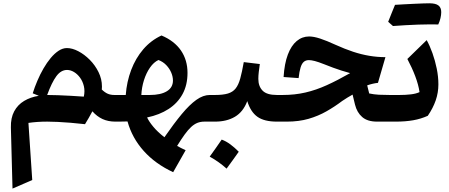

<svg xmlns="http://www.w3.org/2000/svg" viewBox="-20 -731 2700 1154"><path d="M383 -310.6Q404 -310.6 424.7 -298.2Q445.4 -285.8 461.4 -263.8Q477.4 -241.8 484.2 -212.7Q491 -183.6 483.8 -150.2Q446 -152.9 405.3 -155.2Q364.7 -157.5 327.7 -158.8Q290.7 -160.1 263.5 -160.1Q290.9 -235.3 318.7 -273Q346.4 -310.6 383 -310.6ZM382.2 -442.1Q356.9 -442.1 332.3 -425.9Q307.7 -409.8 284.7 -382.2Q261.7 -354.5 241.4 -319.5Q221.1 -284.4 204.7 -245.8Q188.2 -207.3 176.7 -170.1L213.5 -155.2Q163.6 -147.5 125 -124.4Q86.4 -101.3 65.2 -61.7Q44.1 -22.2 45.4 35.2L55.2 402.5L173.8 351L150.9 7.7Q176.6 4 204.2 2Q231.8 0 263.6 0Q290.8 0 326.9 1.7Q363 3.5 404.8 6.9Q446.6 10.3 490.9 15.4Q501.9 -1.4 513.4 -22.3Q524.9 -43.3 535.3 -62Q562.2 -31.3 596.1 -15.6Q630 0 673.7 0H685.7V-160.1H667.8Q644.7 -160.1 627.3 -167.7Q609.9 -175.3 591.7 -193Q592.2 -197.6 592.4 -202.2Q592.7 -206.8 592.7 -211.1Q592.7 -256 572.3 -297.4Q552 -338.9 519.5 -371.6Q487 -404.2 450.7 -423.1Q414.4 -442.1 382.2 -442.1Z M932.4 -370.4Q960.3 -359.7 979.7 -339.2Q999 -318.8 1009.3 -294.4Q1019.5 -270 1019.5 -247.1Q1019.5 -204.8 982.7 -182.5Q945.9 -160.1 880.2 -160.1H829.5Q831.7 -206 845.3 -249.2Q859 -292.4 881.6 -324.9Q904.2 -357.3 932.4 -370.4ZM950.7 -517.8Q887.1 -488.3 841 -434.6Q795 -380.8 768.4 -310.4Q741.7 -239.9 735.8 -160.1H685.5Q675.8 -160.1 670.9 -152.1Q666.1 -144.2 666.1 -123.7V-36.4Q666.1 -15.9 670.9 -8Q675.8 0 685.5 0Q701.7 0 716.4 -0.4Q731.1 -0.8 746.4 -1.1Q773.8 98.1 843.9 176.3Q914 254.5 1020.8 303.9L1095.8 171.9Q1082.6 165.8 1068.4 158.7Q1054.1 151.5 1044.5 146Q1069.7 105.3 1089.9 77.4Q1110.2 49.5 1128.6 32.4Q1147.1 15.3 1166.3 7.6Q1185.4 0 1208.3 0H1241.4V-160.1H1240.9Q1201.4 -160.1 1160.5 -131.1Q1119.5 -102 1072.6 -45.6Q1025.7 10.9 968.1 93.9Q927 61.7 901.3 30.7Q875.6 -0.2 864.1 -25Q938.7 -40.5 993.1 -75.8Q1047.5 -111 1077.2 -165.5Q1107 -220 1107 -293Q1107 -369.8 1067.7 -427.4Q1028.3 -485 950.7 -517.8Z M1241.2 0H1272.4Q1342.5 0 1392 -29.2Q1441.6 -58.4 1466.2 -123.2Q1486.4 -58 1527.4 -29Q1568.3 0 1644.4 0H1644.9V-160.1H1644.4Q1583.4 -160.1 1558.1 -186.4Q1532.7 -212.7 1532.7 -256.9Q1532.7 -275.9 1535.3 -298.3Q1537.9 -320.8 1541.6 -346.1L1445.2 -357.7Q1434.7 -298.2 1424.1 -259.7Q1413.6 -221.2 1396.4 -199.4Q1379.2 -177.7 1349.8 -168.9Q1320.5 -160.1 1272.2 -160.1H1241.2Q1231.5 -160.1 1226.6 -152.1Q1221.7 -144.2 1221.7 -123.7V-36.4Q1221.7 -15.9 1226.6 -8Q1231.5 0 1241.2 0ZM1312.5 108Q1294.9 133.6 1277.1 159Q1259.4 184.5 1240.4 210.4Q1269 226.2 1294.3 244.3Q1319.5 262.4 1341.9 282.5Q1361.1 256.6 1379.2 231.3Q1397.3 206 1415 181Q1390.9 156.4 1365.3 137.3Q1339.8 118.1 1312.5 108Z M1838 -511.8Q1796.2 -511.8 1763.4 -484.4Q1730.5 -457 1710 -402.9Q1689.5 -348.9 1684.5 -268.1L1774.8 -261.6Q1779.2 -301.3 1786.5 -325Q1793.7 -348.7 1805.8 -359.2Q1817.8 -369.7 1836.6 -369.7Q1850.9 -369.7 1872.1 -364.2Q1893.3 -358.7 1927.2 -345.3Q1957 -333.4 1982 -324.2Q2007.1 -314.9 2031.7 -307.1Q2056.3 -299.3 2084.4 -291.5Q2008.8 -248.3 1944.1 -219Q1879.4 -189.6 1815.5 -174.9Q1751.7 -160.1 1678.8 -160.1H1645Q1635.3 -160.1 1630.4 -152.1Q1625.5 -144.2 1625.5 -123.7V-36.4Q1625.5 -15.9 1630.4 -8Q1635.3 0 1645 0H1704.1Q1776.2 0 1834.5 -16.8Q1892.8 -33.7 1942.2 -61.9Q1991.7 -90 2036.6 -124Q2052.4 -134.8 2068.5 -144.6Q2084.7 -154.4 2099.2 -162.4L2113.7 -102.4Q2125.4 -54.9 2157.1 -27.5Q2188.7 0 2246.3 0H2344V-160.1H2322.4Q2287.4 -160.1 2257.5 -161.6Q2227.6 -163.2 2199 -169.3L2187 -217.9Q2219.5 -229.4 2251.7 -233L2296.6 -387.5Q2248.1 -387.5 2200 -395.6Q2151.9 -403.6 2101.9 -420.1Q2052 -436.7 1998 -461.2Q1942.7 -486.6 1904.2 -499.2Q1865.6 -511.8 1838 -511.8Z M2559.7 -584.4Q2574.8 -584.4 2584.9 -584.3Q2595.1 -584.1 2601.9 -584.1Q2608.7 -584.1 2614.1 -583.9Q2623.2 -603.4 2627.6 -622.5Q2632 -641.5 2632 -658Q2632 -685.3 2615.2 -698.2Q2598.4 -711.2 2560.7 -711.2Q2519.2 -693.1 2477.6 -674.4Q2436 -655.8 2394.9 -637.2Q2353.9 -618.7 2313.1 -599.9Q2320.6 -593.5 2327.9 -587Q2335.2 -580.5 2341.9 -574.6Q2376.2 -577.2 2416.1 -579.5Q2456.1 -581.8 2493.9 -583.1Q2531.7 -584.4 2559.7 -584.4ZM2341.9 -574.6Q2378.6 -597 2415.1 -619.5Q2451.6 -641.9 2488 -664.9Q2524.3 -688 2560.7 -711.2Q2547.7 -711.2 2523.8 -710.4Q2499.9 -709.6 2470.5 -708.2Q2441.1 -706.8 2410.6 -705.2Q2380.2 -703.7 2354.2 -701.9Q2343.8 -676.6 2333.6 -651.4Q2323.5 -626.1 2313.1 -599.9Q2320.6 -593.5 2327.9 -587Q2335.2 -580.5 2341.9 -574.6ZM2344.2 0H2359.2Q2417.4 0 2463.6 -8.2Q2509.7 -16.3 2551.2 -35Q2582.7 -81.1 2598.8 -127.6Q2614.9 -174.1 2614.9 -223.8Q2614.9 -269.6 2605.1 -318.2Q2595.2 -366.9 2579.2 -411.7Q2563.2 -456.4 2544.6 -489.8L2428.4 -376.6Q2456.4 -324.1 2475.8 -272.8Q2495.2 -221.4 2501.6 -177.4Q2481.1 -167.6 2449.7 -163.9Q2418.3 -160.1 2381.8 -160.1H2344.2Q2334.5 -160.1 2329.6 -152.1Q2324.8 -144.2 2324.8 -123.7V-36.4Q2324.8 -15.9 2329.6 -8Q2334.5 0 2344.2 0Z"/></svg>

Font: Pinar-VF
Style: Regular
Weight: 300
Designer: Amin Abedi
Version: Version 3.0